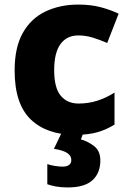

<svg xmlns="http://www.w3.org/2000/svg" viewBox="-20 -580 567 840"><path d="M309 10Q185 10 114.5 -57.5Q44 -125 44 -272Q44 -372 79.5 -435.5Q115 -499 178.5 -529.5Q242 -560 323 -560Q377 -560 420.5 -548.5Q464 -537 499 -520L449 -392Q414 -407 384 -416Q354 -425 323 -425Q272 -425 244.5 -387Q217 -349 217 -273Q217 -196 245.5 -161.5Q274 -127 324 -127Q367 -127 406 -139.5Q445 -152 481 -175V-35Q446 -13 406 -1.5Q366 10 309 10ZM419 122Q419 177 384.5 208.5Q350 240 277 240Q248 240 225.5 236Q203 232 187 226V138Q202 143 220.5 146Q239 149 255 149Q271 149 281.5 142Q292 135 292 120Q292 102 275 90Q258 78 216 71L250 0H345L334 30Q364 38 391.5 59Q419 80 419 122Z"/></svg>

Font: Noto Sans Thaana ExtraBold
Style: Regular
Weight: 800
Designer: David Williams
Foundry: Google Inc.
Version: Version 3.001; ttfautohint (v1.8.4.7-5d5b)